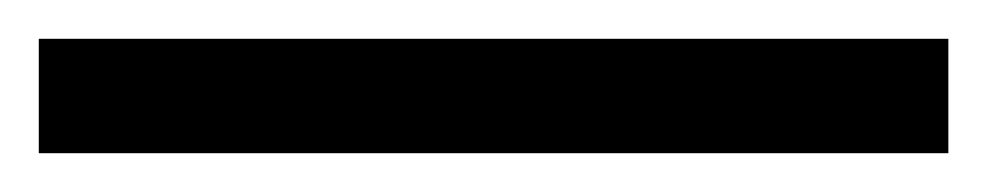

<svg xmlns="http://www.w3.org/2000/svg" viewBox="-25 -839 509 99"><path d="M-5 -760V-819H464V-760Z"/></svg>

Font: Noto Serif Hentaigana Black
Style: Regular
Weight: 900
Designer: Kazuhiro Yamada
Foundry: nipponia
Version: Version 1.000; ttfautohint (v1.8.4.7-5d5b)